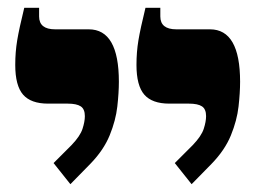

<svg xmlns="http://www.w3.org/2000/svg" viewBox="-20 -667 659 491"><path d="M470 -196 427 -250 473 -296Q495 -319 501 -337.5Q507 -356 507 -370Q507 -388 496.5 -395Q486 -402 463 -402H413Q369 -402 349 -425Q329 -448 329 -501Q329 -534 334 -564Q339 -594 352 -647H390V-625Q390 -592 431 -592H517Q594 -592 594 -458Q594 -430 590 -394.5Q586 -359 570.5 -321Q555 -283 521 -248ZM160 -196 117 -250 163 -296Q185 -319 191 -337.5Q197 -356 197 -370Q197 -388 186.5 -395Q176 -402 153 -402H103Q59 -402 39 -425Q19 -448 19 -501Q19 -534 24 -564Q29 -594 42 -647H80V-625Q80 -592 121 -592H207Q284 -592 284 -458Q284 -430 280 -394.5Q276 -359 260.5 -321Q245 -283 211 -248Z"/></svg>

Font: Noto Serif Hebrew SemiCondensed Black
Style: Regular
Weight: 900
Width: 4
Designer: Monotype Design Team
Foundry: Monotype Imaging Inc.
Version: Version 2.004; ttfautohint (v1.8.4.7-5d5b)